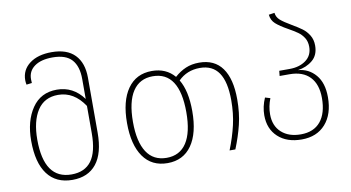

<svg xmlns="http://www.w3.org/2000/svg" viewBox="-74 -920 2032 1111"><g transform="rotate(-10 942.0 -364.5)"><path d="M461 -557V-234Q461 -113 412 -51.5Q363 10 271 10Q175 10 124.5 -57.5Q74 -125 74 -254Q74 -370 125 -445Q176 -520 271 -520Q367 -520 427 -438V-555Q427 -630 392 -669Q357 -708 279 -708Q211 -708 173 -680.5Q135 -653 135 -606Q135 -590 136 -583L104 -579Q101 -593 101 -605Q101 -666 149.5 -702.5Q198 -739 279 -739Q369 -739 415 -691.5Q461 -644 461 -557ZM427 -237V-397Q366 -489 273 -489Q192 -489 151 -426Q110 -363 110 -254Q110 -22 271 -22Q349 -22 388 -74.5Q427 -127 427 -237Z M1290 -284Q1290 -203 1273.5 -136Q1257 -69 1229 0H1195Q1224 -73 1239.5 -140.5Q1255 -208 1255 -284Q1255 -393 1218.5 -446.5Q1182 -500 1108 -500Q1032 -500 981 -449Q1022 -381 1022 -262Q1022 -132 972 -61Q922 10 830 10Q737 10 687.5 -60.5Q638 -131 638 -259Q638 -388 688.5 -459.5Q739 -531 831 -531Q915 -531 964 -473Q995 -501 1030 -516Q1065 -531 1109 -531Q1199 -531 1244.5 -467.5Q1290 -404 1290 -284ZM987 -262Q987 -380 948 -440Q909 -500 831 -500Q754 -500 713.5 -439Q673 -378 673 -259Q673 -143 712.5 -82Q752 -21 830 -21Q907 -21 947 -82Q987 -143 987 -262Z M1809 -205Q1809 -105 1758 -47.5Q1707 10 1618 10Q1531 10 1479.5 -37.5Q1428 -85 1428 -165Q1428 -216 1450 -266L1480 -257Q1462 -211 1462 -165Q1462 -97 1504.5 -58.5Q1547 -20 1618 -20Q1694 -20 1734 -68.5Q1774 -117 1774 -206Q1774 -287 1732.5 -330.5Q1691 -374 1613 -374H1555L1558 -404H1619Q1677 -404 1715 -432Q1753 -460 1753 -511Q1753 -542 1739 -564Q1725 -586 1704.5 -600.5Q1684 -615 1650 -634Q1605 -659 1581.5 -680Q1558 -701 1555 -734L1589 -739Q1592 -713 1612 -695.5Q1632 -678 1675 -653Q1711 -632 1733.5 -615.5Q1756 -599 1772 -573Q1788 -547 1788 -512Q1788 -456 1752 -426Q1716 -396 1665 -389Q1728 -384 1768.5 -336.5Q1809 -289 1809 -205Z"/></g></svg>

Font: FiraGO UltraLight
Style: Regular
Weight: 200
Designer: bBox Type
Foundry: bBox Type GmbH
Version: Version 1.001